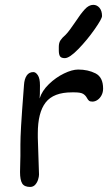

<svg xmlns="http://www.w3.org/2000/svg" viewBox="-20 -758 439 781"><path d="M133.8 -215.3V-198.2L138.7 -47.9Q138.7 -39.6 135 -27.6Q131.3 -15.6 123.3 -6.6Q115.2 2.4 102.5 2.4Q79.1 2.4 70.3 -11.7Q61.5 -25.9 61.5 -58.1Q61.5 -79.6 62.5 -103Q63 -110.8 63 -123.5V-152.8V-169.4Q63 -196.8 65.7 -244.6Q68.4 -292.5 77.6 -412.1Q79.1 -436.5 88.6 -450.7Q98.1 -464.8 115.7 -464.8Q125.5 -464.8 134 -451.9Q142.6 -439 142.6 -410.6Q142.6 -367.2 141.1 -357.4Q150.9 -388.7 179 -415.8Q207 -442.9 240.2 -459Q273.4 -475.1 297.9 -475.1Q337.9 -475.1 368.7 -459.5Q399.4 -443.8 399.4 -397.5Q399.4 -382.8 393.1 -370.6Q386.7 -358.4 376.7 -351.6Q366.7 -344.7 356 -344.7Q346.7 -344.7 342.3 -348.1Q337.9 -351.6 334 -358.9Q328.1 -370.1 318.1 -376.2Q308.1 -382.3 283.2 -382.3H272Q197.8 -382.3 165.8 -341.3Q133.8 -300.3 133.8 -215.3ZM219.2 -567.4Q219.2 -584 226.1 -594.2Q232.9 -604.5 247.1 -616.7Q254.9 -624.5 264.9 -638.2Q274.9 -651.9 284.2 -665.5Q307.6 -701.2 324.5 -719.7Q341.3 -738.3 359.4 -738.3Q374.5 -738.3 384.8 -726.1Q395 -713.9 395 -692.9Q395 -681.6 364.5 -638.2Q334 -594.7 298.3 -558.1Q262.7 -521.5 243.7 -521.5Q229 -521.5 224.1 -529.1Q219.2 -536.6 219.2 -553.2Z"/></svg>

Font: Dekko
Style: Regular
Weight: 400
Designer: Multiple
Foundry: Sorkin Type
Version: Version 2.001